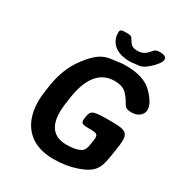

<svg xmlns="http://www.w3.org/2000/svg" viewBox="-207 -1043 1123 1197"><g transform="rotate(30 354.0 -445.0)"><path d="M379 -108C256 -108 227 -202 247 -334L253 -377C273 -504 325 -603 441 -603C483 -603 512 -592 531 -571C585 -513 565 -485 630 -485C694 -485 761 -546 645 -660C604 -700 542 -721 456 -721C433 -721 412 -719 390 -715C334 -705 279 -720 181 -580C143 -526 117 -457 104 -376L98 -334C89 -279 89 -230 97 -188C119 -72 199 10 352 10C413 10 469 1 517 -16C638 -58 642 -103 662 -232C682 -361 671 -374 544 -374C417 -374 404 -369 396 -320C388 -271 393 -266 454 -266C514 -266 520 -260 511 -205C502 -149 499 -129 449 -116C427 -110 403 -108 379 -108ZM469 -836C447 -836 431 -841 421 -852C392 -883 405 -900 360 -900C315 -900 307 -897 309 -869C310 -860 310 -850 313 -842C328 -788 380 -755 457 -755C470 -755 482 -756 493 -758C525 -763 548 -753 606 -813C669 -877 643 -900 598 -900C552 -900 561 -884 522 -852C508 -842 490 -836 469 -836Z"/></g></svg>

Font: Asimov Print
Style: AIt
Weight: 500
Designer: Google
Version: Version 2.000980: 2014